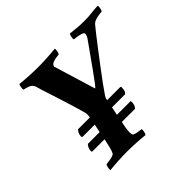

<svg xmlns="http://www.w3.org/2000/svg" viewBox="-155 -795 967 967"><g transform="rotate(-45 328.5 -311.5)"><path d="M136 -214Q131 -214 131 -221Q131 -241 146 -257H230L232 -269Q233 -279 231 -288Q227 -304 219 -330.5Q211 -357 201.5 -388Q192 -419 183 -446.5Q174 -474 168.5 -491.5Q163 -509 163 -509Q156 -529 154 -538Q152 -547 147 -561Q140 -578 121 -584.5Q102 -591 93 -592Q91 -597 93 -610Q95 -623 99 -627Q124 -624 160.5 -622Q197 -620 225 -620Q253 -620 288.5 -622Q324 -624 350 -627Q352 -623 350 -610Q348 -597 343 -592Q337 -592 324 -590Q311 -588 299 -583Q287 -578 284 -566Q283 -564 286 -559Q287 -555 288 -552L352 -342Q354 -340 370 -361Q386 -382 409.5 -415Q433 -448 458.5 -484Q484 -520 504 -548Q510 -558 512 -569Q514 -578 501 -582.5Q488 -587 472.5 -589.5Q457 -592 451 -592Q449 -597 451.5 -610Q454 -623 458 -627Q489 -624 507 -622Q525 -620 556 -620Q585 -620 606.5 -623Q628 -626 656 -627Q658 -623 656 -610Q654 -597 649 -592Q643 -592 629.5 -590Q616 -588 602 -583.5Q588 -579 579 -568Q572 -560 551.5 -534Q531 -508 503.5 -472Q476 -436 448 -399Q420 -362 397 -330.5Q374 -299 363 -282Q356 -273 355 -265L353 -257H448Q451 -257 451 -250Q451 -242 449 -232Q447 -222 439 -214H345L336 -170H432Q435 -170 435 -163Q435 -155 432.5 -145Q430 -135 422 -127H328Q322 -100 319.5 -80.5Q317 -61 320 -48Q321 -42 331.5 -38.5Q342 -35 354.5 -33.5Q367 -32 373 -31Q375 -26 372.5 -13.5Q370 -1 366 4Q341 1 305 -1Q269 -3 241 -3Q213 -3 177.5 -1Q142 1 116 4Q114 -1 116.5 -13.5Q119 -26 123 -31Q129 -32 142 -33.5Q155 -35 167.5 -38.5Q180 -42 183 -48Q190 -61 194.5 -80.5Q199 -100 205 -127H119Q114 -127 114 -134Q114 -154 129 -170H213L222 -214Z"/></g></svg>

Font: Amiri
Style: Bold Italic
Weight: 700
Italic angle: 10°
Designer: Khaled Hosny
Version: Version 0.113